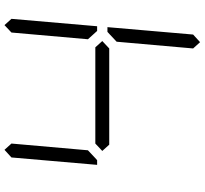

<svg xmlns="http://www.w3.org/2000/svg" viewBox="-48 -928 912 856"><g transform="rotate(-90 408.0 -500.0)"><path d="M163 -500 196 -531H625L653 -500L620 -469H191ZM133 -533 122 -523H101L134 -905L168 -936L196 -905L166 -564ZM724 -936 752 -905 719 -523H698L689 -533L661 -564L691 -905ZM683 -467 694 -477H715L682 -95L648 -64L620 -95L650 -436Z"/></g></svg>

Font: DSEG7 Classic Mini
Style: Light Italic
Weight: 300
Italic angle: -5°
Designer: Keshikan(Twitter:@keshinomi_88pro)
Version: Version 0.46